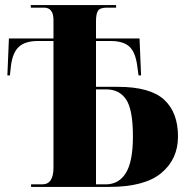

<svg xmlns="http://www.w3.org/2000/svg" viewBox="-20 -734 733 754"><path d="M102 0H409Q548 0 613.5 -54.5Q679 -109 679 -198Q679 -293 624 -343Q569 -393 443 -393H357V-573H414Q464 -573 488 -551Q512 -529 519 -475L524 -438H534L528 -583H357V-651Q357 -680 365 -692Q373 -704 400 -704H436V-714H101V-704H153Q190 -704 190 -655V-583H15L9 -438H19L23 -476Q30 -529 55 -551Q80 -573 129 -573H190V-76Q190 -10 146 -10H102ZM357 -10V-383H397Q449 -383 475.5 -343Q502 -303 502 -198Q502 -100 474.5 -55Q447 -10 395 -10Z"/></svg>

Font: Noto Serif Display SemiCondensed Extra
Style: Regular
Weight: 800
Width: 4
Designer: Monotype Design Team
Foundry: Monotype Imaging Inc.
Version: Version 1.900